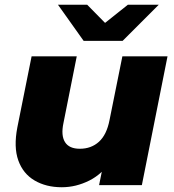

<svg xmlns="http://www.w3.org/2000/svg" viewBox="-20 -779 732 808"><path d="M240 9Q174 9 125.5 -19.5Q77 -48 57 -104Q37 -160 53 -243L113 -542H303L247 -261Q236 -209 253.5 -181Q271 -153 316 -153Q364 -153 396.5 -182.5Q429 -212 441 -274L495 -542H685L577 0H397L428 -153L452 -109Q413 -48 356.5 -19.5Q300 9 240 9ZM332 -607 224 -759H347L470 -634H361L518 -759H648L496 -607Z"/></svg>

Font: Montserrat Thin ExtraBold
Style: Italic
Weight: 800
Italic angle: -11.3°
Version: Version 9.000